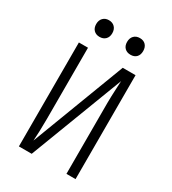

<svg xmlns="http://www.w3.org/2000/svg" viewBox="-222 -1053 1044 1168"><g transform="rotate(30 300.0 -469.5)"><path d="M101 0V-730H165V-230Q165 -185 163.5 -141.5Q162 -98 160 -75L409 -730H499V0H435V-500Q435 -519 436 -547Q437 -575 438.5 -604Q440 -633 441 -655L191 0ZM410 -822Q384 -822 368.5 -837.5Q353 -853 353 -880Q353 -907 368.5 -923Q384 -939 410 -939Q436 -939 451 -923Q466 -907 466 -880Q466 -853 451 -837.5Q436 -822 410 -822ZM192 -822Q167 -822 151.5 -837.5Q136 -853 136 -880Q136 -907 151.5 -923Q167 -939 192 -939Q218 -939 233.5 -923Q249 -907 249 -880Q249 -853 233.5 -837.5Q218 -822 192 -822Z"/></g></svg>

Font: JetBrains Mono NL ExtraLight
Style: Regular
Weight: 200
Designer: Philipp Nurullin, Konstantin Bulenkov
Foundry: JetBrains
Version: Version 2.304; ttfautohint (v1.8.4.7-5d5b)